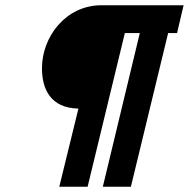

<svg xmlns="http://www.w3.org/2000/svg" viewBox="-20 -712 720 732"><path d="M479 0 621 -586H655L680 -692H367C230 -692 140 -571 140 -452C140 -372 173 -300 279 -298L206 0H314L456 -586H513L372 0Z"/></svg>

Font: RazerF5
Style: Bold Italic
Weight: 700
Foundry: Razer Inc.
Version: Version 2